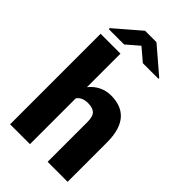

<svg xmlns="http://www.w3.org/2000/svg" viewBox="-281 -1036 1125 1125"><g transform="rotate(45 282.0 -473.5)"><path d="M43 -750V0H207.5V-379.4C221.2 -399.4 243.2 -411.1 278.8 -411.1C302.7 -411.1 321.3 -405.8 334.5 -394.5C347.7 -383.3 354 -361.3 354 -329.1V0H519.5V-328.1C519.5 -481.9 446.8 -538.1 342.3 -538.1C287.1 -538.1 240.7 -513.7 207.5 -472.2V-750ZM214.8 -946.8 57.6 -811.5V-803.2H184.6L261.7 -869.6L339.8 -803.2H469.2V-809.6L309.1 -946.8Z"/></g></svg>

Font: Vazirmatn Black
Style: Regular
Weight: 900
Designer: Saber Rastikerdar
Foundry: Saber Rastikerdar
Version: Version 33.003